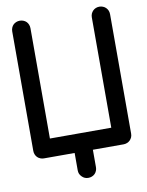

<svg xmlns="http://www.w3.org/2000/svg" viewBox="-99 -851 824 1073"><g transform="rotate(-10 312.5 -315.0)"><path d="M366.2 98.6Q366.2 109.9 362.3 119.1Q358.4 128.9 351.6 135.7Q344.7 142.6 335 146.5Q325.2 150.4 314.5 150.4Q303.7 150.4 294.4 146.5Q285.2 142.6 278.3 135.3Q271.5 128.9 266.6 119.1Q262.7 109.4 262.7 98.6V0H88.9Q77.6 0 68.4 -3.9Q58.6 -7.8 51.8 -14.6Q44.9 -21.5 41 -31.2Q37.1 -40.5 37.1 -51.8V-729.5Q37.1 -740.2 41 -750Q44.9 -759.8 51.8 -766.6Q58.6 -773.4 68.4 -777.3Q77.6 -781.2 88.9 -781.2Q99.6 -781.2 109.4 -777.3Q119.1 -773.4 126 -766.6Q132.8 -759.8 136.7 -750Q140.6 -740.2 140.6 -729.5V-103.5H488.8V-729.5Q488.8 -740.2 492.7 -750Q497.1 -759.8 503.9 -766.6Q510.7 -773.4 520 -777.3Q529.3 -781.2 540.5 -781.2Q550.8 -781.2 560.5 -777.3Q570.3 -773.4 577.1 -766.6Q584 -759.8 588.4 -750Q592.3 -740.2 592.3 -729.5V-51.8Q592.3 -40.5 588.4 -31.2Q584 -21.5 577.1 -14.6Q570.3 -7.8 560.5 -3.9Q550.8 0 540.5 0H366.2Z"/></g></svg>

Font: Comfortaa
Style: Bold
Weight: 700
Designer: Johan Aakerlund
Foundry: Johan Aakerlund
Version: Version 2.001; ttfautohint (v1.4.1)